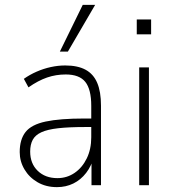

<svg xmlns="http://www.w3.org/2000/svg" viewBox="-20 -761 711 789"><path d="M214 8Q169 8 134.5 -12Q100 -32 80.5 -65Q61 -98 61 -136Q61 -188 85 -218.5Q109 -249 167.5 -261.5Q226 -274 327 -274H365V-239H329Q263 -239 219 -234Q175 -229 150 -217.5Q125 -206 114.5 -186.5Q104 -167 104 -138Q104 -89 135 -59Q166 -29 216 -29Q255 -29 286.5 -50.5Q318 -72 336.5 -110Q355 -148 355 -197V-326Q355 -394 330.5 -424.5Q306 -455 250 -455Q210 -455 173.5 -442.5Q137 -430 97 -402L78 -437Q102 -454 130.5 -466.5Q159 -479 189 -485.5Q219 -492 248 -492Q299 -492 331.5 -474.5Q364 -457 379.5 -420.5Q395 -384 395 -327V0H356V-118H366Q356 -79 334 -50.5Q312 -22 281.5 -7Q251 8 214 8ZM226 -549 320 -741H371L259 -549Z M542 -620V-681H601V-620ZM552 0V-484H592V0Z"/></svg>

Font: Nunito Sans 12pt ExtraLight SemiCondensed
Style: Regular
Weight: 200
Width: 4
Version: Version 3.101;gftools[0.9.27]